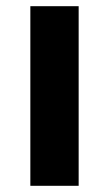

<svg xmlns="http://www.w3.org/2000/svg" viewBox="-20 -600 352 620"><path d="M78 0V-580H234V0Z"/></svg>

Font: Menbere
Style: Regular
Weight: 400
Designer: Aleme Tadesse
Foundry: Sorkin Type Co
Version: Version 1.000